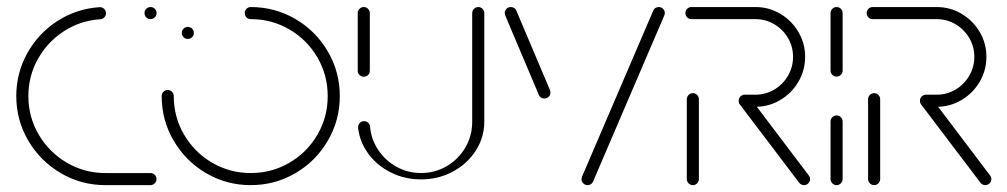

<svg xmlns="http://www.w3.org/2000/svg" viewBox="-20 -539 2931 559"><path d="M27.4 -259.3Q27.4 -326.7 59.6 -384.4Q91.9 -442.2 147.4 -478Q203 -513.7 269.6 -518.1Q277.4 -518.5 283 -513.3Q288.5 -508.1 288.5 -500.4Q288.5 -493.3 283.9 -488.5Q279.3 -483.7 272.2 -483Q214.4 -479.3 166.5 -448.3Q118.5 -417.4 90.6 -367.6Q62.6 -317.8 62.6 -259.3Q62.6 -198.5 92.8 -147Q123 -95.6 174.4 -65.4Q225.9 -35.2 286.7 -35.2H417.8Q425.2 -35.2 430.4 -30.2Q435.6 -25.2 435.6 -17.8Q435.6 -10.4 430.4 -5.2Q425.2 0 417.8 0H286.7Q216.3 0 156.9 -35Q97.4 -70 62.4 -129.4Q27.4 -188.9 27.4 -259.3ZM400.7 -501.1Q400.7 -508.5 405.9 -513.5Q411.1 -518.5 418.1 -518.5Q425.6 -518.5 430.7 -513.3Q435.9 -508.1 435.9 -501.1Q435.9 -493.7 430.7 -488.5Q425.6 -483.3 418.1 -483.3Q410.7 -483.3 405.7 -488.5Q400.7 -493.7 400.7 -501.1Z M509.3 -443Q509.3 -450.4 514.4 -455.6Q519.6 -460.7 526.7 -460.7Q534.1 -460.7 539.3 -455.6Q544.4 -450.4 544.4 -443Q544.4 -435.6 539.3 -430.6Q534.1 -425.6 526.7 -425.6Q519.6 -425.6 514.4 -430.7Q509.3 -435.9 509.3 -443ZM692.6 -501.1Q692.6 -508.5 697.8 -513.5Q703 -518.5 710 -518.5Q780.4 -518.5 840 -483.7Q899.6 -448.9 934.4 -389.3Q969.3 -329.6 969.3 -259.3Q969.3 -188.9 934.4 -129.3Q899.6 -69.6 840 -34.8Q780.4 0 710 0Q639.6 0 580.2 -34.8Q520.7 -69.6 485.7 -129.3Q450.7 -188.9 450.7 -259.3Q450.7 -266.7 455.9 -271.9Q461.1 -277 468.5 -277Q475.6 -277 480.7 -271.9Q485.9 -266.7 485.9 -259.3Q485.9 -198.1 516.1 -146.7Q546.3 -95.2 597.8 -65.2Q649.3 -35.2 710 -35.2Q771.1 -35.2 822.6 -65.2Q874.1 -95.2 904.1 -146.7Q934.1 -198.1 934.1 -259.3Q934.1 -320.4 904.1 -371.9Q874.1 -423.3 822.6 -453.3Q771.1 -483.3 710 -483.3Q702.6 -483.3 697.6 -488.5Q692.6 -493.7 692.6 -501.1Z M1039.3 -315.6Q1031.9 -315.6 1026.7 -320.6Q1021.5 -325.6 1021.5 -333V-500.7Q1021.5 -508.1 1026.7 -513.3Q1031.9 -518.5 1039.3 -518.5Q1046.3 -518.5 1051.5 -513.3Q1056.7 -508.1 1056.7 -500.7V-333Q1056.7 -325.9 1051.7 -320.7Q1046.7 -315.6 1039.3 -315.6ZM1372.6 -518.5Q1379.6 -518.5 1384.8 -513.3Q1390 -508.1 1390 -500.7V-184.4Q1390 -139.3 1365.4 -100.7Q1340.7 -62.2 1298.5 -39.4Q1256.3 -16.7 1205.9 -16.7Q1158.5 -16.7 1118.3 -36.7Q1078.1 -56.7 1052.8 -90.9Q1027.4 -125.2 1022.6 -166.7Q1021.9 -174.4 1027 -180.4Q1032.2 -186.3 1040 -186.3Q1046.7 -186.3 1051.9 -181.7Q1057 -177 1057.4 -170.4Q1060.7 -133 1081.5 -102Q1102.2 -71.1 1135 -53.1Q1167.8 -35.2 1205.9 -35.2Q1246.3 -35.2 1280.6 -55.2Q1314.8 -75.2 1334.8 -109.4Q1354.8 -143.7 1354.8 -184.4V-500.7Q1354.8 -508.1 1360 -513.3Q1365.2 -518.5 1372.6 -518.5Z M1582.6 -269.6Q1582.6 -262.2 1577.4 -257.2Q1572.2 -252.2 1564.8 -252.2Q1559.6 -252.2 1555.2 -255Q1550.7 -257.8 1548.9 -262.6L1451.1 -493.7Q1449.6 -498.1 1449.6 -501.1Q1449.6 -508.5 1454.8 -513.5Q1460 -518.5 1467.4 -518.5Q1472.6 -518.5 1477 -515.7Q1481.5 -513 1483.3 -508.1L1581.1 -277Q1582.6 -272.6 1582.6 -269.6ZM1690.7 0Q1683.3 0 1678.1 -5.2Q1673 -10.4 1673 -17.4Q1673 -20 1674.4 -24.4L1881.9 -508.1Q1883.7 -513 1888.1 -515.7Q1892.6 -518.5 1897.8 -518.5Q1905.2 -518.5 1910.4 -513.3Q1915.6 -508.1 1915.6 -501.1Q1915.6 -498.5 1914.1 -494.1L1706.7 -10.4Q1704.8 -5.6 1700.4 -2.8Q1695.9 0 1690.7 0Z M1997.4 0Q1990 0 1984.8 -5.2Q1979.6 -10.4 1979.6 -17.8V-250Q1979.6 -257.4 1984.8 -262.6Q1990 -267.8 1997.4 -267.8Q2004.4 -267.8 2009.6 -262.6Q2014.8 -257.4 2014.8 -250V-17.8Q2014.8 -10.4 2009.6 -5.2Q2004.4 0 1997.4 0ZM2338.5 -17.4Q2338.5 -10.4 2333.3 -5.2Q2328.1 0 2320.7 0Q2316.7 0 2313 -1.9Q2309.3 -3.7 2307 -6.7L2134.1 -234.8Q2130.7 -239.3 2130.7 -245.6Q2130.7 -253 2135.9 -258.1Q2141.1 -263.3 2148.1 -263.3Q2156.3 -263.3 2162.2 -256.3L2334.8 -28.1Q2338.5 -23.3 2338.5 -17.4ZM2130.7 -245.9Q2130.7 -253.3 2135.9 -258.3Q2141.1 -263.3 2148.1 -263.3H2179.3Q2208.9 -263.3 2234.1 -278.1Q2259.3 -293 2274.1 -318.3Q2288.9 -343.7 2288.9 -373.7Q2288.9 -403.3 2274.1 -428.5Q2259.3 -453.7 2234.1 -468.5Q2208.9 -483.3 2179.3 -483.3H1993Q1985.6 -483.3 1980.6 -488.5Q1975.6 -493.7 1975.6 -501.1Q1975.6 -508.5 1980.7 -513.5Q1985.9 -518.5 1993 -518.5H2179.3Q2218.5 -518.5 2251.7 -498.9Q2284.8 -479.3 2304.4 -446.1Q2324.1 -413 2324.1 -373.7Q2324.1 -334.1 2304.4 -300.7Q2284.8 -267.4 2251.7 -247.8Q2218.5 -228.1 2179.3 -228.1H2148.1Q2140.7 -228.1 2135.7 -233.3Q2130.7 -238.5 2130.7 -245.9Z M2415.6 0Q2408.5 0 2403.3 -5.2Q2398.1 -10.4 2398.1 -17.8V-185.2Q2398.1 -192.6 2403.3 -197.8Q2408.5 -203 2415.6 -203Q2423 -203 2428.1 -197.8Q2433.3 -192.6 2433.3 -185.2V-17.8Q2433.3 -10.7 2428.1 -5.4Q2423 0 2415.6 0ZM2415.6 -315.9Q2408.5 -315.9 2403.3 -321.1Q2398.1 -326.3 2398.1 -333.3V-500.7Q2398.1 -508.1 2403.3 -513.3Q2408.5 -518.5 2415.6 -518.5Q2423 -518.5 2428.1 -513.3Q2433.3 -508.1 2433.3 -500.7V-333.3Q2433.3 -326.3 2428.1 -321.1Q2423 -315.9 2415.6 -315.9Z M2525.2 0Q2517.8 0 2512.6 -5.2Q2507.4 -10.4 2507.4 -17.8V-250Q2507.4 -257.4 2512.6 -262.6Q2517.8 -267.8 2525.2 -267.8Q2532.2 -267.8 2537.4 -262.6Q2542.6 -257.4 2542.6 -250V-17.8Q2542.6 -10.4 2537.4 -5.2Q2532.2 0 2525.2 0ZM2866.3 -17.4Q2866.3 -10.4 2861.1 -5.2Q2855.9 0 2848.5 0Q2844.4 0 2840.7 -1.9Q2837 -3.7 2834.8 -6.7L2661.9 -234.8Q2658.5 -239.3 2658.5 -245.6Q2658.5 -253 2663.7 -258.1Q2668.9 -263.3 2675.9 -263.3Q2684.1 -263.3 2690 -256.3L2862.6 -28.1Q2866.3 -23.3 2866.3 -17.4ZM2658.5 -245.9Q2658.5 -253.3 2663.7 -258.3Q2668.9 -263.3 2675.9 -263.3H2707Q2736.7 -263.3 2761.9 -278.1Q2787 -293 2801.9 -318.3Q2816.7 -343.7 2816.7 -373.7Q2816.7 -403.3 2801.9 -428.5Q2787 -453.7 2761.9 -468.5Q2736.7 -483.3 2707 -483.3H2520.7Q2513.3 -483.3 2508.3 -488.5Q2503.3 -493.7 2503.3 -501.1Q2503.3 -508.5 2508.5 -513.5Q2513.7 -518.5 2520.7 -518.5H2707Q2746.3 -518.5 2779.4 -498.9Q2812.6 -479.3 2832.2 -446.1Q2851.9 -413 2851.9 -373.7Q2851.9 -334.1 2832.2 -300.7Q2812.6 -267.4 2779.4 -247.8Q2746.3 -228.1 2707 -228.1H2675.9Q2668.5 -228.1 2663.5 -233.3Q2658.5 -238.5 2658.5 -245.9Z"/></svg>

Font: 26F Galaxy Sans Light
Style: Regular
Weight: 300
Designer: C₂₉H₂₅N₃O₅
Version: Version 1.100